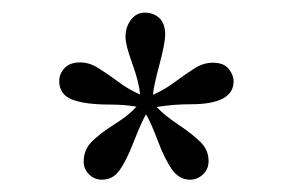

<svg xmlns="http://www.w3.org/2000/svg" viewBox="-20 -738 473 307"><path d="M198.2 -567.4Q179.7 -570.8 155.8 -570.8Q115.7 -570.8 95.2 -578.9Q74.7 -586.9 74.7 -608.4Q74.7 -620.1 83.3 -629.2Q91.8 -638.2 107.9 -638.2Q122.6 -638.2 136.5 -629.6Q150.4 -621.1 168.5 -607.7Q186.5 -594.2 204.1 -586.9Q202.1 -607.4 191.4 -636.7Q180.7 -666 180.7 -678.7Q180.7 -695.3 189.5 -706.5Q198.2 -717.8 211.4 -717.8Q225.6 -717.8 234.9 -709Q244.1 -700.2 244.1 -683.1Q244.1 -668.9 234.9 -634.5Q225.6 -600.1 224.6 -586.4Q242.7 -594.2 260.7 -607.7Q278.8 -621.1 292.2 -629.4Q305.7 -637.7 320.3 -637.7Q337.9 -637.7 345.7 -627.9Q353.5 -618.2 353.5 -607.9Q353.5 -571.3 285.2 -571.3Q256.8 -571.3 230.5 -566.9Q242.7 -553.7 265.4 -538.6Q288.1 -523.4 300.8 -510.7Q313.5 -498 313.5 -480.5Q313.5 -467.3 304.4 -459Q295.4 -450.7 284.2 -450.7Q266.6 -450.7 255.1 -466.8Q243.7 -482.9 232.4 -512.7Q221.2 -542.5 213.4 -555.2Q205.6 -541.5 193.6 -510.7Q181.6 -480 170.9 -465.3Q160.2 -450.7 143.1 -450.7Q130.9 -450.7 122.3 -459.2Q113.8 -467.8 113.8 -479.5Q113.8 -498.5 126.7 -511.5Q139.6 -524.4 162.8 -539.1Q186 -553.7 198.2 -567.4Z"/></svg>

Font: Libertinage
Style: f
Weight: 400
Designer: OSP
Foundry: OSP
Version: Version 1.0; 2008; OFL relea